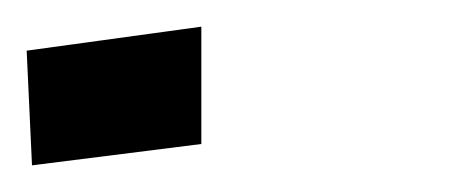

<svg xmlns="http://www.w3.org/2000/svg" viewBox="-67 -88 343 144"><path d="M84 20V-68L-47 -50L-43 36Z"/></svg>

Font: Gamestation Warped
Style: Regular
Weight: 400
Designer: Jonas Hecksher
Foundry: Jonas Hecksher, Playtypeª, e-types AS
Version: Version 1.003